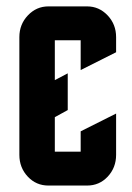

<svg xmlns="http://www.w3.org/2000/svg" viewBox="-20 -575 410 595"><path d="M40 -460Q40 -499.5 66.4 -527.3Q92.8 -555.2 129.9 -555.2H250Q287.1 -555.2 313.5 -527.3Q339.8 -499.5 339.8 -460V-413.1L230 -357.9V-450.2H149.9V-326.7L189.9 -347.7V-233.9L149.9 -211.9V-105H230V-168L339.8 -223.1V-95.2Q339.8 -55.2 313.5 -27.3Q287.6 0 250 0H129.9Q92.3 0 66.4 -27.3Q40 -55.2 40 -95.2Z"/></svg>

Font: Horta
Style: Regular
Weight: 600
Width: 3
Version: Version 0.11